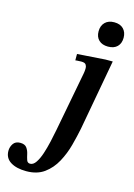

<svg xmlns="http://www.w3.org/2000/svg" viewBox="-298 -755 737 1053"><g transform="rotate(15 70.5 -229.0)"><path d="M-40 228Q-96 228 -129.5 207Q-163 186 -163 145Q-163 123 -150.5 104.5Q-138 86 -111 86Q-85 86 -74 101Q-63 116 -59 135Q-55 154 -50 168.5Q-45 183 -30 183Q-12 183 2.5 161.5Q17 140 28 106.5Q39 73 47.5 35.5Q56 -2 62 -34L126 -371Q126 -371 127.5 -380.5Q129 -390 129 -403Q129 -413 123 -422Q117 -431 97 -431Q84 -431 73.5 -430Q63 -429 63 -429V-465L222 -476H263L190 -75Q181 -30 167 22.5Q153 75 127.5 122Q102 169 61.5 198.5Q21 228 -40 228ZM216 -548Q183 -548 164 -566Q145 -584 145 -616Q145 -648 164 -667Q183 -686 216 -686Q250 -686 268.5 -667Q287 -648 287 -617Q287 -585 268.5 -566.5Q250 -548 216 -548Z"/></g></svg>

Font: STIX Two Text SemiBold
Style: Italic
Weight: 600
Italic angle: -12°
Designer: Ross Mills, John Hudson & Paul Hanslow, Tiro Typeworks Ltd; with prior portions MicroPress Inc. and Coen Hoffman, Elsevi
Foundry: Tiro Typeworks Ltd
Version: Version 2.13 b171